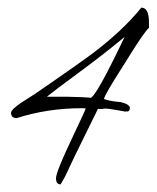

<svg xmlns="http://www.w3.org/2000/svg" viewBox="-20 -449 411 504"><path d="M297 -181Q321 -175 321 -165.5Q321 -156 312 -156V-158Q311 -156 309 -156L287 -160Q263 -164 258 -164Q253 -164 249 -163H237Q224 -137 177 -41L152 12Q152 13 139 35Q127 35 127 19Q127 3 166 -79.5Q205 -162 205 -164Q204 -165 196 -165Q105 -165 24 -139Q9 -139 9 -153Q9 -161 35 -179L68 -200Q85 -212 116 -233Q181 -278 218 -305Q300 -366 351 -429Q371 -429 371 -391V-376Q358 -365 307 -282Q253 -198 253 -189Q270 -183 297 -181ZM159 -195 194 -194 211 -193Q216 -193 217 -192Q231 -192 307 -352Q249 -304 185 -257Q121 -210 103 -195Z"/></svg>

Font: Lovers Quarrel
Style: Regular
Weight: 400
Designer: Robert E. Leuschke
Foundry: Robert E. Leuschke
Version: Version 1.001